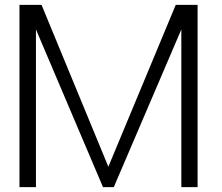

<svg xmlns="http://www.w3.org/2000/svg" viewBox="-20 -770 913 790"><path d="M793 -750V0H726.1V-648.9L448.2 0H403.8L127.9 -648.9V0H60.1V-750H150.9L425.8 -84L703.1 -750Z"/></svg>

Font: Oakes Grotesk
Style: Light
Weight: 300
Designer: Samuel Oakes
Foundry: Samuel Oakes
Version: Version 1.0 | wf-rip DC20170320